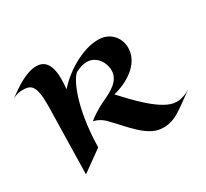

<svg xmlns="http://www.w3.org/2000/svg" viewBox="-155 -726 1001 934"><g transform="rotate(-30 346.0 -258.5)"><path d="M201 -54C206 -289 271 -409 297 -424C312 -432 336 -442 361 -442C410 -442 445 -395 445 -346C445 -288 385 -258 341 -238C341 -238 287 -214 242 -177C285 -169 313 -133 313 -133C368 -78 435 15 512 21C588 27 627 -13 721 -80C694 -63 668 -55 642 -55C563 -55 451 -181 398 -238C474 -256 570 -310 570 -402C570 -458 530 -501 479 -507C394 -517 279 -455 209 -376C217 -453 216 -547 137 -547C79 -547 17 -503 -34 -466C-14 -476 4 -480 20 -480C70 -480 92 -466 92 -354L84 30ZM726 -84 721 -80Z"/></g></svg>

Font: Eagle Lake
Style: Regular
Weight: 400
Designer: Astigmatic (AOETI)
Foundry: Astigmatic (AOETI)
Version: Version 1.000